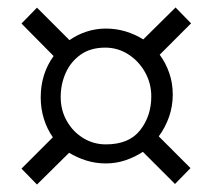

<svg xmlns="http://www.w3.org/2000/svg" viewBox="-20 -649 569 514"><path d="M79 -155 37.5 -197.5 121.5 -281.5Q106 -303.5 97.5 -330.8Q89 -358 89 -388.5Q89 -451 123.5 -499L37.5 -586L79 -628.5L166 -541.5Q186.5 -556 211.2 -564.2Q236 -572.5 263.5 -572.5Q291 -572.5 316.5 -564.8Q342 -557 363.5 -543.5L450 -629L491.5 -586.5L407.5 -502.5Q423.5 -481 433 -453.8Q442.5 -426.5 442.5 -396Q442.5 -364.5 432.5 -336Q422.5 -307.5 405 -284L490 -199L448.5 -156.5L362.5 -242.5Q341 -228.5 316 -220Q291 -211.5 263.5 -211.5Q236 -211.5 211.2 -219.2Q186.5 -227 165 -240ZM263.5 -262.5Q325.5 -262.5 355.2 -300.5Q385 -338.5 385 -391Q385 -426 368.2 -455.8Q351.5 -485.5 323.5 -503.5Q295.5 -521.5 261.5 -521.5Q222.5 -521.5 196 -502.8Q169.5 -484 156 -454Q142.5 -424 142.5 -389Q142.5 -354 158.8 -325.2Q175 -296.5 202.5 -279.5Q230 -262.5 263.5 -262.5Z"/></svg>

Font: Jaro
Style: Regular
Weight: 400
Designer: Agyei Archer, Celine Hurka, Mirko Velimirović
Version: Version 1.000